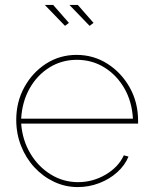

<svg xmlns="http://www.w3.org/2000/svg" viewBox="-20 -750 616 780"><path d="M296 10Q245 10 199.5 -11.5Q154 -33 119.5 -70.5Q85 -108 65.5 -157.5Q46 -207 46 -263Q46 -336 79 -396Q112 -456 167.5 -491.5Q223 -527 291 -527Q360 -527 416.5 -491Q473 -455 507 -394.5Q541 -334 541 -259Q541 -256 541 -253.5Q541 -251 541 -248H66Q71 -181 103 -127Q135 -73 186 -41.5Q237 -10 297 -10Q357 -10 409 -40.5Q461 -71 483 -119L502 -114Q488 -79 456.5 -50.5Q425 -22 383 -6Q341 10 296 10ZM66 -268H520Q516 -338 485 -391.5Q454 -445 404 -476Q354 -507 292 -507Q231 -507 181 -476Q131 -445 100.5 -391Q70 -337 66 -268ZM262 -730H296L360 -657L344 -645ZM162 -730H196L260 -657L244 -645Z"/></svg>

Font: Raleway Thin Thin
Style: Regular
Weight: 250
Version: Version 4.026